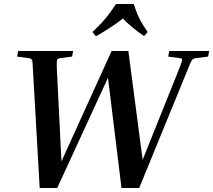

<svg xmlns="http://www.w3.org/2000/svg" viewBox="-20 -933 1058 953"><path d="M583 0 516 -547 264 0H177L143 -596Q142 -630 138.5 -636.5Q135 -643 119 -645L65 -652L70 -680H343L338 -652L282 -645Q266 -643 263.5 -637Q261 -631 262 -596L285 -132L534 -680H617L688 -140L871 -596Q885 -631 884 -637.5Q883 -644 869 -645L815 -652L820 -680H1018L1013 -652L957 -645Q946 -644 940 -641Q934 -638 929 -628.5Q924 -619 915 -596L671 0ZM695 -754Q664 -775 637.5 -797Q611 -819 590 -841Q562 -819 527 -796Q492 -773 456 -753L439 -774Q468 -802 486 -821.5Q504 -841 519.5 -861.5Q535 -882 556 -913H644Q654 -882 662.5 -861.5Q671 -841 682.5 -821.5Q694 -802 713 -774Z"/></svg>

Font: Inria Serif
Style: Bold Italic
Weight: 700
Italic angle: -10°
Designer: Black Foundry Team
Foundry: Black Foundry
Version: Version 1.000; ttfautohint (v1.8.3)